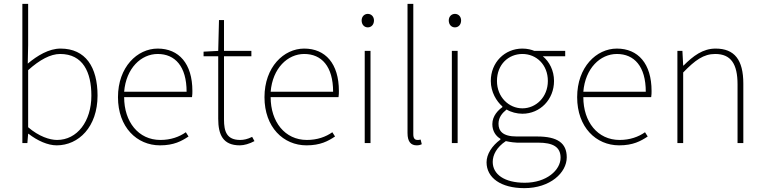

<svg xmlns="http://www.w3.org/2000/svg" viewBox="-20 -742 3964 996"><path d="M274 12C388 12 486 -84 486 -246C486 -394 424 -490 294 -490C234 -490 174 -454 124 -412L126 -508V-722H96V0H122L126 -48H128C174 -12 228 12 274 12ZM276 -16C238 -16 182 -34 126 -82V-378C186 -432 242 -462 292 -462C410 -462 454 -368 454 -246C454 -112 380 -16 276 -16Z M810 12C882 12 922 -10 958 -34L944 -56C910 -32 866 -16 812 -16C698 -16 624 -110 624 -238H976C978 -250 978 -260 978 -270C978 -412 908 -490 798 -490C692 -490 592 -394 592 -238C592 -82 690 12 810 12ZM624 -266C634 -388 712 -462 798 -462C888 -462 948 -398 948 -266Z M1224 12C1246 12 1274 4 1300 -10L1288 -32C1264 -20 1244 -16 1226 -16C1156 -16 1142 -60 1142 -122V-450H1284V-478H1142V-638H1116L1112 -478L1036 -474V-450H1112V-126C1112 -44 1136 12 1224 12Z M1570 12C1642 12 1682 -10 1718 -34L1704 -56C1670 -32 1626 -16 1572 -16C1458 -16 1384 -110 1384 -238H1736C1738 -250 1738 -260 1738 -270C1738 -412 1668 -490 1558 -490C1452 -490 1352 -394 1352 -238C1352 -82 1450 12 1570 12ZM1384 -266C1394 -388 1472 -462 1558 -462C1648 -462 1708 -398 1708 -266Z M1872 0H1902V-478H1872ZM1888 -600C1906 -600 1920 -614 1920 -636C1920 -656 1906 -670 1888 -670C1870 -670 1856 -656 1856 -636C1856 -614 1870 -600 1888 -600Z M2142 12C2152 12 2160 10 2168 6L2162 -18C2154 -16 2150 -16 2146 -16C2132 -16 2124 -24 2124 -46V-722H2094V-52C2094 -6 2112 12 2142 12Z M2324 0H2354V-478H2324ZM2340 -600C2358 -600 2372 -614 2372 -636C2372 -656 2358 -670 2340 -670C2322 -670 2308 -656 2308 -636C2308 -614 2322 -600 2340 -600Z M2700 234C2834 234 2920 154 2920 74C2920 0 2872 -34 2766 -34H2660C2586 -34 2566 -64 2566 -100C2566 -134 2586 -156 2608 -174C2630 -160 2662 -152 2690 -152C2782 -152 2854 -226 2854 -322C2854 -376 2830 -422 2796 -450H2912V-478H2752C2738 -484 2716 -490 2690 -490C2598 -490 2526 -418 2526 -322C2526 -264 2556 -216 2586 -190V-186C2566 -172 2534 -142 2534 -98C2534 -62 2552 -36 2576 -22V-18C2532 14 2504 58 2504 100C2504 180 2578 234 2700 234ZM2690 -180C2620 -180 2558 -238 2558 -322C2558 -408 2618 -462 2690 -462C2762 -462 2822 -407 2822 -322C2822 -238 2760 -180 2690 -180ZM2702 206C2596 206 2536 162 2536 98C2536 62 2556 22 2604 -10C2630 -4 2656 -2 2662 -2H2772C2848 -2 2888 20 2888 76C2888 140 2816 206 2702 206Z M3192 12C3264 12 3304 -10 3340 -34L3326 -56C3292 -32 3248 -16 3194 -16C3080 -16 3006 -110 3006 -238H3358C3360 -250 3360 -260 3360 -270C3360 -412 3290 -490 3180 -490C3074 -490 2974 -394 2974 -238C2974 -82 3072 12 3192 12ZM3006 -266C3016 -388 3094 -462 3180 -462C3270 -462 3330 -398 3330 -266Z M3494 0H3524V-366C3586 -430 3630 -462 3690 -462C3772 -462 3806 -410 3806 -304V0H3836V-308C3836 -432 3790 -490 3692 -490C3626 -490 3576 -452 3526 -402H3524L3520 -478H3494Z"/></svg>

Font: Source Sans Pro ExtraLight
Style: Regular
Weight: 200
Designer: Paul D. Hunt
Foundry: Adobe Systems Incorporated
Version: Version 3.006;hotconv 1.0.111;makeotfexe 2.5.65597